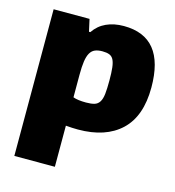

<svg xmlns="http://www.w3.org/2000/svg" viewBox="-113 -645 876 961"><g transform="rotate(15 325.0 -165.0)"><path d="M49 -540H235L249 -477H256Q281 -514 320.5 -532Q360 -550 411 -550Q623 -550 623 -288Q623 -139 544 -64.5Q465 10 322 10Q293 10 259 7V220H49ZM326 -131Q353 -131 369.5 -136Q386 -141 395.5 -156Q405 -171 408 -197.5Q411 -224 411 -268Q411 -309 408 -334.5Q405 -360 397.5 -374.5Q390 -389 376 -394.5Q362 -400 340 -400Q317 -400 301.5 -393.5Q286 -387 276.5 -370.5Q267 -354 263 -326.5Q259 -299 259 -257V-140Q283 -131 326 -131Z"/></g></svg>

Font: Encode Sans Narrow
Style: Black
Weight: 900
Designer: Pablo Impallari, Andres Torresi
Foundry: Pablo Impallari, Andres Torresi
Version: Version 1.000; ttfautohint (v1.00) -l 8 -r 50 -G 200 -x 14 -